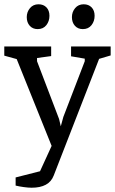

<svg xmlns="http://www.w3.org/2000/svg" viewBox="-42 -711 537 897"><path d="M134 -575Q111 -575 97 -590.5Q83 -606 83 -631Q83 -655 98 -673Q113 -691 138 -691Q161 -691 175 -676.5Q189 -662 189 -637Q189 -612 174.5 -593.5Q160 -575 134 -575ZM345 -575Q322 -575 308 -590.5Q294 -606 294 -631Q294 -655 309 -673Q324 -691 349 -691Q372 -691 386 -676.5Q400 -662 400 -637Q400 -612 385.5 -593.5Q371 -575 345 -575ZM106 166Q90 166 68.5 163Q47 160 31 156V118L145 89L221 -77V0H211L36 -435L-22 -451V-494H197V-449L131 -440V-425L234 -155L242 -121L254 -165L354 -425V-437L290 -448V-494H475V-452L421 -436L209 109Q198 138 172 152Q146 166 106 166Z"/></svg>

Font: Faustina VF Beta
Style: Regular
Weight: 400
Designer: Alfonso Garcia
Foundry: Omnibus-Type
Version: Version 1.006